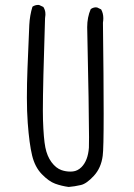

<svg xmlns="http://www.w3.org/2000/svg" viewBox="-20 -762 540 774"><path d="M331.5 -652.3Q338.9 -310.1 338.9 -208.5Q338.9 -176.3 338.4 -166.5Q334.5 -114.7 308.6 -88.4Q293 -72.8 273.4 -70.8Q268.1 -70.3 263.2 -70.3Q245.1 -70.3 228 -76.2Q205.6 -84 187.5 -108.4Q169.9 -132.3 162.8 -167.7Q155.8 -203.1 153.3 -278.8Q152.8 -293 152.8 -315.9Q152.8 -416.5 161.6 -688.5Q163.1 -696.8 163.1 -702.1Q163.1 -707.5 162.8 -710.7Q162.6 -713.9 161.9 -716.8Q161.1 -719.7 160.2 -722.7Q158.2 -728.5 154.8 -733.9L138.2 -741.7Q136.2 -742.2 134.8 -742.2Q121.1 -742.2 110.8 -734.9Q100.1 -700.2 98.1 -661.6L90.8 -485.8Q88.4 -424.3 88.4 -368.4Q88.4 -312.5 91.8 -266.6Q98.1 -182.1 109.4 -135.5Q120.6 -88.9 148.4 -60.1Q176.8 -30.8 202.4 -21.5Q228 -12.2 256.8 -8.3Q281.2 -10.3 305.7 -16.1Q328.6 -21 358.2 -53Q387.7 -85 394 -133.8Q397.9 -161.1 397.9 -303Q397.9 -444.8 395 -669.9V-670.4Q396.5 -680.2 396.5 -688.5Q396.5 -708.5 387.7 -724.1L371.6 -731.9Q369.6 -732.4 365.7 -732.4Q361.8 -732.4 356.2 -730.7Q350.6 -729 345.7 -725.1Q331.5 -692.4 331.5 -652.3Z"/></svg>

Font: NaikaiFont
Style: Light
Weight: 300
Version: Version 1.89